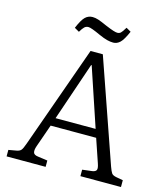

<svg xmlns="http://www.w3.org/2000/svg" viewBox="-128 -988 951 1088"><g transform="rotate(15 348.0 -444.5)"><path d="M13 0V-38L58 -46Q76 -49 84.5 -58Q93 -67 104 -99L318 -700H390L600 -97Q609 -72 616 -61.5Q623 -51 645 -47L684 -40V0H446V-38L504 -45Q523 -48 527.5 -58.5Q532 -69 523 -95L476 -233H209L162 -99Q154 -76 157.5 -62Q161 -48 185 -45L242 -37V0ZM225 -281H460L345 -624H342ZM429 -779Q412 -779 392.5 -784Q373 -789 344 -802Q288 -828 272 -828Q258 -828 248.5 -819Q239 -810 226 -788L198 -804Q219 -854 237 -871.5Q255 -889 280 -889Q296 -889 314.5 -883Q333 -877 366 -862Q397 -849 413 -844Q429 -839 437 -839Q449 -839 457 -846Q465 -853 481 -880L509 -864Q487 -813 469 -796Q451 -779 429 -779Z"/></g></svg>

Font: Literata 12pt Light
Style: Regular
Weight: 300
Designer: Latin by Veronika Burian and Jose Scaglione. Greek by Irene Vlachou. Cyrillic by Vera Evstafieva.
Foundry: TypeTogether
Version: Version 3.002